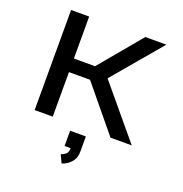

<svg xmlns="http://www.w3.org/2000/svg" viewBox="-165 -846 1205 1262"><g transform="rotate(20 437.5 -215.0)"><path d="M117 0V-700H243.5V-406.5H391.5L636.5 -700H783.5L496 -360L796 0H647.5L391 -311.5H243.5V0ZM382.5 154.5V48H492.5V154.5Q492.5 191.5 476.5 215.5Q460.5 239.5 439.5 252.5Q418.5 265.5 403.5 269.5L377 213.5Q393 210 409 197.5Q425 185 425 154.5Z"/></g></svg>

Font: Trispace SemiExpanded Medium
Style: Regular
Weight: 500
Width: 6
Designer: Tyler Finck
Foundry: Etcetera Type Company
Version: Version 1.210; ttfautohint (v1.8.3)